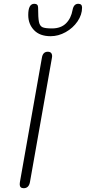

<svg xmlns="http://www.w3.org/2000/svg" viewBox="-20 -983 453 1013"><path d="M84 -11Q84 -18 85 -22L201 -678Q206 -710 232 -710Q255 -710 255 -686L254 -678L138 -22Q132 10 105 10Q84 10 84 -11ZM129 -904Q129 -963 161 -963Q181 -963 181 -943Q181 -889 185.5 -867.5Q190 -846 204 -839.5Q218 -833 254 -833Q301 -833 328 -859.5Q355 -886 363 -931Q369 -963 393 -963Q413 -963 413 -943Q413 -905 389 -870Q365 -835 326.5 -813.5Q288 -792 247 -792Q190 -792 159.5 -824Q129 -856 129 -904Z"/></svg>

Font: Kodchasan ExtraLight
Style: Italic
Weight: 275
Italic angle: -10°
Version: Version 1.000; ttfautohint (v1.6)